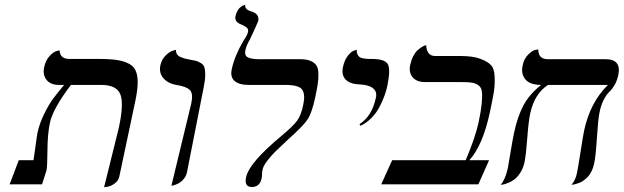

<svg xmlns="http://www.w3.org/2000/svg" viewBox="-20 -766 2592 798"><path d="M412.6 12.2 473.6 -233.9Q495.6 -334.5 480.2 -373.8Q464.8 -413.1 399.9 -413.1H274.9Q200.2 -314.9 187.5 -255.9Q177.7 -209.5 177.2 -142.1Q176.8 -74.7 173.3 -58.1L154.8 0H20L58.1 -100.1H119.1Q121.6 -114.7 125.2 -141.1Q128.9 -167.5 131.6 -187.7Q134.3 -208 135.3 -211.9Q144 -252.9 163.3 -292Q182.6 -331.1 200.2 -355Q217.8 -378.9 246.6 -413.1H224.6Q189.9 -413.1 173.3 -434.3Q156.7 -455.6 163.6 -486.8Q169.4 -514.6 185.3 -532.2Q201.2 -549.8 214.4 -553.7L227.5 -557.1Q229.5 -521 268.6 -521H394.5Q439.9 -521 469 -516.1Q498 -511.2 518.1 -500Q538.1 -488.8 545.7 -467.8Q553.2 -446.8 552.2 -417.5Q551.3 -388.2 542 -344.2L476.1 -33.2Q472.2 -14.6 456.3 -3.2Q440.4 8.3 426.3 10.3Z M692.4 5.9 774.9 -335.9Q783.7 -376.5 769.5 -391.4Q755.4 -406.2 713.4 -413.1Q677.7 -418.9 658.9 -441.2Q640.1 -463.4 646.5 -494.1Q651.9 -519 668.2 -535.2Q684.6 -551.3 697.8 -555.2L711.4 -559.1Q710.9 -548.3 715.6 -540.8Q720.2 -533.2 730.7 -528.8Q741.2 -524.4 747.1 -522.9Q752.9 -521.5 765.1 -519Q785.2 -515.6 794.4 -513.2Q803.7 -510.7 815.2 -503.7Q826.7 -496.6 829.8 -485.4Q833 -474.1 833 -454.6Q833 -435.1 827.1 -405.8L757.3 -50.8Q754.4 -36.6 746.3 -25.6Q738.3 -14.6 729.7 -8.8Q721.2 -2.9 711.9 0.7Q702.6 4.4 698 5.1Q693.4 5.9 692.4 5.9Z M1000 -558.1Q995.1 -535.2 1010 -527.6Q1024.9 -520 1056.6 -520H1227.1Q1253.4 -520 1269.5 -513.4Q1285.6 -506.8 1293.9 -495.8Q1302.2 -484.9 1303.2 -463.6Q1304.2 -442.4 1301 -419.9Q1297.9 -397.5 1290 -360.8Q1276.4 -296.9 1258.3 -269.5Q1240.2 -242.2 1172.9 -182.1Q1136.2 -147.9 1122.1 -133.8Q1107.9 -119.6 1091.3 -98.4Q1074.7 -77.1 1071.3 -61Q1069.3 -53.2 1069.1 -41.5Q1068.8 -29.8 1067.4 -24.9Q1059.6 11.2 1026.9 11.2Q994.1 11.2 1002.9 -29.8Q1015.6 -89.8 1149.9 -201.2Q1198.2 -241.7 1214.8 -264.2Q1231.4 -286.6 1240.7 -332Q1249.5 -374 1235.8 -393.6Q1222.2 -413.1 1165 -413.1H1012.2Q973.6 -413.1 954.8 -429.7Q936 -446.3 943.4 -479Q954.6 -532.7 992.2 -597.2Q1007.8 -619.1 1010.7 -632.8Q1013.2 -644.5 1005.9 -650.9Q998.5 -657.2 985.4 -663.1Q953.6 -674.3 958.5 -698.2Q961.4 -710.9 966.6 -720.2Q971.7 -729.5 977.1 -734.1Q982.4 -738.8 987.3 -741.5Q992.2 -744.1 995.6 -745.1L999 -746.1Q997.1 -726.1 1022.9 -719.2Q1059.6 -708.5 1053.2 -678.2Q1052.7 -675.8 1037.4 -642.3Q1022 -608.9 1018.6 -602.1Q1003.9 -577.1 1000 -558.1Z M1478.5 -243.2 1474.1 -250Q1526.4 -283.2 1542.5 -360.8Q1547.9 -385.3 1530 -399.4Q1512.2 -413.6 1475.1 -415Q1435.1 -416.5 1416.7 -435.3Q1398.4 -454.1 1405.3 -486.8Q1411.6 -516.6 1426 -534.7Q1440.4 -552.7 1451.7 -555.7L1462.9 -559.1Q1461.9 -548.3 1465.6 -540.5Q1469.2 -532.7 1474.1 -529.1Q1479 -525.4 1489.5 -523.4Q1500 -521.5 1506.6 -521.2Q1513.2 -521 1525.4 -521Q1578.6 -521 1591.3 -500.2Q1604 -479.5 1590.3 -411.1Q1586.4 -392.1 1579.1 -371.3Q1571.8 -350.6 1559.1 -325Q1546.4 -299.3 1525.4 -277.3Q1504.4 -255.4 1478.5 -243.2Z M1895.5 -533.2Q1944.8 -533.2 1975.3 -522Q2005.9 -510.7 2020.3 -495.8Q2034.7 -481 2035.9 -446.3Q2037.1 -411.6 2032.7 -384.5Q2028.3 -357.4 2016.6 -301.8Q1986.8 -161.6 1930.7 -100.1H2012.7L1968.3 0H1564.5L1609.9 -100.1H1915.5Q1955.1 -193.4 1968.8 -255.9Q1979 -303.7 1981.9 -333.7Q1984.9 -363.8 1983.2 -382.8Q1981.4 -401.9 1969.7 -410.6Q1958 -419.4 1943.4 -422.1Q1928.7 -424.8 1901.9 -424.8H1747.6Q1711.4 -424.8 1694.8 -445.1Q1678.2 -465.3 1685.1 -497.1Q1689.5 -517.1 1697.8 -533Q1706.1 -548.8 1715.1 -556.9Q1724.1 -564.9 1732.4 -570.1Q1740.7 -575.2 1746.1 -576.7L1751.5 -578.1Q1751.5 -559.1 1760.7 -546.1Q1770 -533.2 1788.6 -533.2Z M2471.7 -298.8Q2465.8 -270 2460.9 -192.9Q2456.1 -115.7 2449.2 -85Q2445.3 -67.4 2438.2 -53.2Q2431.2 -39.1 2422.6 -30.5Q2414.1 -22 2404.5 -15.1Q2395 -8.3 2386.2 -5.4Q2377.4 -2.4 2370.4 -0.5Q2363.3 1.5 2358.9 1.5L2355 2Q2372.1 -16.6 2378.4 -48.8Q2382.8 -69.8 2393.1 -136Q2403.3 -202.1 2407.7 -223.1Q2433.1 -341.3 2506.8 -413.1H2257.8Q2201.2 -376.5 2183.6 -293.9Q2176.8 -263.2 2171.6 -193.6Q2166.5 -124 2160.2 -92.8Q2154.8 -66.9 2142.1 -47.6Q2129.4 -28.3 2116.7 -19.3Q2104 -10.3 2089.6 -4.9Q2075.2 0.5 2069.3 1.2Q2063.5 2 2061 2Q2080.6 -20.5 2090.8 -67.9Q2093.3 -79.6 2101.6 -131.1Q2109.9 -182.6 2116.7 -214.8Q2130.9 -281.2 2155.3 -327.4Q2179.7 -373.5 2229 -413.1Q2183.6 -413.1 2164.1 -435.5Q2144.5 -458 2152.3 -494.1Q2158.2 -522.9 2175.8 -539.6Q2193.4 -556.2 2202.9 -558.1Q2212.4 -560.1 2217.3 -560.1Q2217.3 -520 2256.8 -520H2496.6Q2563.5 -520 2549.8 -454.1Q2544.4 -429.2 2533.7 -411.4Q2522.9 -393.6 2512.5 -384.3Q2502 -375 2490.2 -353.3Q2478.5 -331.5 2471.7 -298.8Z"/></svg>

Font: Linux Biolinum O
Style: Italic
Weight: 400
Italic angle: -12°
Designer: Philipp H. Poll
Foundry: Philipp H. Poll
Version: Version 1.1.3